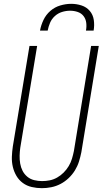

<svg xmlns="http://www.w3.org/2000/svg" viewBox="-20 -975 540 1003"><path d="M199 8Q172 8 146 2Q120 -4 99.5 -19Q79 -34 66 -56Q53 -78 47 -103.5Q41 -129 42 -156Q43 -183 47 -210L134 -735H174L86 -204Q83 -183 82.5 -162Q82 -141 85.5 -120.5Q89 -100 98 -82.5Q107 -65 122.5 -52Q138 -39 158.5 -34Q179 -29 200 -29Q220 -29 240 -33Q260 -37 278.5 -47.5Q297 -58 312.5 -73.5Q328 -89 339 -107.5Q350 -126 356 -146Q362 -166 366 -186L456 -735H496L405 -180Q400 -155 392.5 -131Q385 -107 371.5 -85Q358 -63 338.5 -44.5Q319 -26 296 -14Q273 -2 248 3Q223 8 199 8ZM189 -815Q194 -843 207 -870.5Q220 -898 243 -918Q266 -938 295 -946.5Q324 -955 352 -955Q380 -955 406 -946.5Q432 -938 449 -918Q466 -898 470 -870.5Q474 -843 469 -815H429Q433 -836 430.5 -856Q428 -876 416.5 -891Q405 -906 386 -912.5Q367 -919 346 -919Q325 -919 304 -912.5Q283 -906 266.5 -891Q250 -876 241.5 -856Q233 -836 229 -815Z"/></svg>

Font: Iosevka Term Curly XLt Obl
Style: Regular
Weight: 200
Italic angle: -9°
Designer: Belleve Invis
Foundry: Belleve Invis
Version: Version 32.3.0